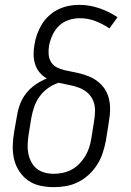

<svg xmlns="http://www.w3.org/2000/svg" viewBox="-20 -763 540 791"><path d="M202 8Q173 8 145.5 2Q118 -4 96.5 -19Q75 -34 60 -56.5Q45 -79 38.5 -105.5Q32 -132 32.5 -160.5Q33 -189 38 -218L50 -286Q54 -311 63 -335Q72 -359 88.5 -379.5Q105 -400 127 -415Q149 -430 173 -440Q156 -449 143.5 -464Q131 -479 125 -497.5Q119 -516 118.5 -537Q118 -558 122 -579Q125 -600 132.5 -621Q140 -642 152 -662Q164 -682 181.5 -698Q199 -714 219.5 -724Q240 -734 261.5 -738.5Q283 -743 305 -743Q349 -743 389.5 -729Q430 -715 464 -692L431 -646Q404 -664 373.5 -676Q343 -688 308 -688Q286 -688 263 -680.5Q240 -673 223 -656.5Q206 -640 196 -618Q186 -596 182 -574Q179 -556 180.5 -538.5Q182 -521 190.5 -507Q199 -493 214 -485.5Q229 -478 245.5 -474Q262 -470 279 -467Q296 -464 312.5 -459.5Q329 -455 344.5 -449Q360 -443 373.5 -434Q387 -425 398.5 -413Q410 -401 417.5 -386.5Q425 -372 429 -355.5Q433 -339 433.5 -321.5Q434 -304 432 -286.5Q430 -269 427 -251L416 -182Q411 -157 403 -132.5Q395 -108 380.5 -85Q366 -62 346 -43.5Q326 -25 302 -13Q278 -1 252.5 3.5Q227 8 202 8ZM202 -47Q220 -47 239 -51Q258 -55 275.5 -64.5Q293 -74 307 -88.5Q321 -103 331 -119.5Q341 -136 347 -154.5Q353 -173 356 -191L367 -260Q371 -283 371.5 -305Q372 -327 364.5 -346.5Q357 -366 341.5 -380Q326 -394 306 -401.5Q286 -409 264.5 -413Q243 -417 222 -422Q199 -415 178.5 -400.5Q158 -386 143.5 -366Q129 -346 121 -323Q113 -300 109 -277L98 -209Q95 -189 94 -169.5Q93 -150 96.5 -131.5Q100 -113 108.5 -96.5Q117 -80 131 -68.5Q145 -57 163.5 -52Q182 -47 202 -47Z"/></svg>

Font: Iosevka SS04 Light Oblique
Style: Regular
Weight: 300
Italic angle: -9°
Monospace: yes
Designer: Belleve Invis
Foundry: Belleve Invis
Version: Version 19.0.0; ttfautohint (v1.8.4)